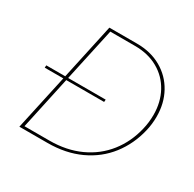

<svg xmlns="http://www.w3.org/2000/svg" viewBox="-146 -812 976 966"><g transform="rotate(30 342.0 -329.0)"><path d="M654 -389Q654 -345 644 -304Q623 -215 569.5 -146Q516 -77 433 -38.5Q350 0 244 0H81L151 -321H43L44 -335H154L224 -658H384Q465 -658 526 -623Q587 -588 620.5 -527Q654 -466 654 -389ZM636 -389Q636 -462 604.5 -520Q573 -578 515.5 -610.5Q458 -643 382 -643H238L171 -335H389L388 -321H168L102 -15H247Q346 -15 424.5 -51Q503 -87 554.5 -152.5Q606 -218 626 -304Q636 -345 636 -389Z"/></g></svg>

Font: Ysabeau Thin
Style: Italic
Weight: 200
Italic angle: -12°
Designer: Christian Thalmann (Catharsis Fonts)
Version: Version 0.003